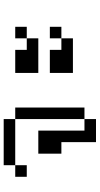

<svg xmlns="http://www.w3.org/2000/svg" viewBox="230 -770 540 1040"><g transform="rotate(-90 500.0 -250.0)"><path d="M250 -187.5V0H375V-62.5H312.5Q312.5 -62.5 312.5 -312.5H187.5Q187.5 -312.5 187.5 -187.5ZM375 -62.5H437.5Q437.5 -62.5 437.5 -437.5H375Q375 -437.5 375 -62.5ZM125 -437.5H62.5V-375H125ZM125 -437.5H375V-500H125Z M875 -187.5V-250H812.5V-187.5H750V-250H625Q625 -250 625 -125H812.5V-187.5ZM875 -375V-437.5H812.5V-375H750V-437.5H625Q625 -437.5 625 -312.5H812.5V-375Z"/></g></svg>

Font: UnifontExMono
Style: Regular
Weight: 500
Version: Version 15.0.06